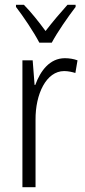

<svg xmlns="http://www.w3.org/2000/svg" viewBox="-20 -785 356 805"><path d="M145 -606H197C221 -651 265 -714 297 -756V-765H263C229 -727 202 -695 171 -655C143 -693 109 -736 80 -765H47V-756C77 -717 121 -652 145 -606ZM252 -541C188 -541 149 -487 128 -429H125L117 -532H74V0H129V-282C128 -391 174 -487 249 -487C266 -487 283 -483 296 -479L305 -532C289 -538 270 -541 252 -541Z"/></svg>

Font: Noto Sans Arabic UI Cn Lt
Style: Regular
Weight: 300
Width: 3
Designer: Monotype Design Team, Nadine Chahine and Nizar Qandah
Foundry: Monotype Imaging Inc.
Version: Version 2.010